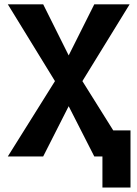

<svg xmlns="http://www.w3.org/2000/svg" viewBox="-20 -713 626 875"><path d="M446.8 141.6H574.7V-118.7H496.1L355.5 -343.3L570.8 -693.4H409.7L293 -460.4L176.8 -693.4H15.6L230.5 -343.3L15.6 0H176.8L293 -229L409.7 0H446.8Z"/></svg>

Font: Cascadia Code
Style: Bold
Weight: 700
Monospace: yes
Designer: Aaron Bell
Foundry: Saja Typeworks
Version: Version 2404.023